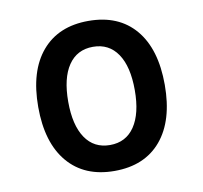

<svg xmlns="http://www.w3.org/2000/svg" viewBox="-65 -597 717 677"><g transform="rotate(-10 293.0 -258.5)"><path d="M293 9.8Q185.5 9.8 126 -60.5Q66.4 -130.9 66.4 -258.8Q66.4 -387.2 126 -457.3Q185.5 -527.3 293 -527.3Q400.9 -527.3 460.2 -457.3Q519.5 -387.2 519.5 -258.8Q519.5 -130.9 460.2 -60.5Q400.9 9.8 293 9.8ZM293 -83Q350.1 -83 381.1 -128.9Q412.1 -174.8 412.1 -258.8Q412.1 -343.3 381.1 -388.9Q350.1 -434.6 293 -434.6Q235.8 -434.6 204.8 -388.9Q173.8 -343.3 173.8 -258.8Q173.8 -174.8 204.8 -128.9Q235.8 -83 293 -83Z"/></g></svg>

Font: CaskaydiaMono NF
Style: Regular
Weight: 400
Designer: Aaron Bell
Foundry: Saja Typeworks
Version: Version 2111.001; ttfautohint (v1.8.4);Nerd Fonts 3.1.1